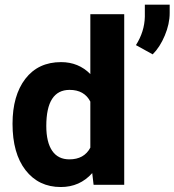

<svg xmlns="http://www.w3.org/2000/svg" viewBox="-20 -770 727 800"><path d="M270 -395.5Q172.9 -395.5 172.9 -245.1Q172.9 -177.2 197.8 -141.1Q222.2 -106 269 -106Q330.6 -106 356.4 -154.8V-346.7Q331.1 -395.5 270 -395.5ZM86.4 -61Q32.2 -130.9 32.2 -254.4Q32.2 -371.6 85.4 -441.4Q139.2 -511.2 234.4 -511.2Q307.1 -511.2 356.4 -461.4V-708V-710.9H359.4H494.1H497.6V-708V-3.4V0H494.1H373H370.1L369.6 -2.9L364.3 -48.8Q312.5 9.3 233.4 9.3Q141.1 9.3 86.4 -61ZM616.2 -543.5 546.4 -582Q582 -638.2 583.5 -700.2V-750.5H687V-715.8Q687 -670.4 666.7 -622.1Q646.5 -573.7 616.2 -543.5Z"/></svg>

Font: MAUL Bold
Style: Bold
Weight: 700
Designer: MAUL
Version: Version 1.0; 2020; ttfautohint (v1.8.3)